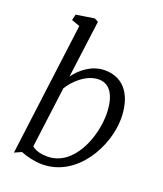

<svg xmlns="http://www.w3.org/2000/svg" viewBox="-148 -903 856 1009"><g transform="rotate(20 280.0 -398.5)"><path d="M48.3 2.4 87.4 -15.1C114.7 -2.9 166 9.8 207 9.8C404.8 9.8 516.6 -205.6 516.6 -356.4C516.6 -478.5 463.4 -567.9 350.6 -567.9C276.9 -567.9 217.3 -517.6 186 -472.7L228 -794.4L207 -805.7L105 -790L97.2 -756.8L143.6 -740.2ZM132.8 -63.5 176.8 -403.3C200.2 -444.8 264.6 -511.7 337.9 -511.7C400.9 -511.7 436.5 -452.1 436.5 -351.1C436.5 -225.1 367.2 -38.1 219.2 -38.1C187.5 -38.1 155.3 -44.4 132.8 -63.5Z"/></g></svg>

Font: Merriweather
Style: Light Italic
Weight: 300
Italic angle: -7.5°
Designer: Eben Sorkin
Foundry: Eben Sorkin
Version: Version 1.001